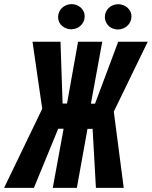

<svg xmlns="http://www.w3.org/2000/svg" viewBox="-77 -914 739 934"><path d="M373.5 -287.1H348.6L296.9 0H179.7L232.4 -287.6H206.1L87.9 0H-57.1L128.4 -384.8L81.1 -710.9H217.3L227.5 -410.2H249L302.7 -710.9H420.4L365.2 -409.7H385.3L498 -710.9H641.6L476.6 -371.1L524.9 0H389.6ZM205.6 -830.6Q205.6 -844.2 210.7 -855.7Q215.8 -867.2 224.6 -875.5Q233.4 -883.8 245.1 -888.7Q256.8 -893.6 270 -894Q282.7 -894 294.4 -889.9Q306.2 -885.7 315.2 -877.7Q324.2 -869.6 329.6 -858.6Q335 -847.7 335 -834.5Q335 -820.8 329.8 -809.6Q324.7 -798.3 315.9 -789.8Q307.1 -781.2 295.7 -776.6Q284.2 -772 271 -771.5Q257.8 -771.5 246.1 -775.6Q234.4 -779.8 225.3 -787.6Q216.3 -795.4 210.9 -806.4Q205.6 -817.4 205.6 -830.6ZM433.1 -830.6Q433.1 -844.2 438 -855.5Q442.9 -866.7 451.7 -875.2Q460.4 -883.8 472.2 -888.4Q483.9 -893.1 497.1 -893.6Q509.8 -893.6 521.5 -889.4Q533.2 -885.3 542.2 -877.4Q551.3 -869.6 556.9 -858.6Q562.5 -847.7 562.5 -834.5Q562.5 -820.8 557.4 -809.3Q552.2 -797.9 543.5 -789.3Q534.7 -780.8 522.9 -775.9Q511.2 -771 498 -770.5Q484.9 -770.5 473.1 -774.7Q461.4 -778.8 452.6 -786.9Q443.8 -794.9 438.5 -806.2Q433.1 -817.4 433.1 -830.6Z"/></svg>

Font: Roboto Mono
Style: Bold Italic
Weight: 700
Designer: Google
Version: Version 2.000985; 2015; ttfautohint (v1.3)